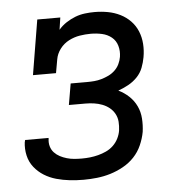

<svg xmlns="http://www.w3.org/2000/svg" viewBox="-45 -580 589 631"><g transform="rotate(-5 250.0 -265.0)"><path d="M206 8Q183 8 160.5 5.5Q138 3 116.5 -3Q95 -9 76.5 -20.5Q58 -32 44.5 -49Q31 -66 26 -88Q21 -110 24 -133Q25 -134 25 -136Q25 -138 26 -139H103Q103 -138 103 -137.5Q103 -137 103 -136Q101 -123 104.5 -111Q108 -99 116 -90.5Q124 -82 134.5 -76.5Q145 -71 157 -67.5Q169 -64 181.5 -63Q194 -62 206 -62Q220 -62 233.5 -63.5Q247 -65 260.5 -68.5Q274 -72 287 -78Q300 -84 310.5 -94Q321 -104 327.5 -117Q334 -130 336 -143Q338 -158 337 -172Q336 -186 329.5 -198Q323 -210 312.5 -218.5Q302 -227 289 -232Q276 -237 262 -239Q248 -241 234 -241H179L191 -311H245Q257 -311 269 -312Q281 -313 293 -316.5Q305 -320 316.5 -325.5Q328 -331 337.5 -340Q347 -349 352.5 -360.5Q358 -372 360 -384Q363 -403 358 -420.5Q353 -438 339.5 -449Q326 -460 308 -464Q290 -468 271 -468Q253 -468 234.5 -465Q216 -462 198.5 -453Q181 -444 169 -428Q157 -412 154 -394L146 -349H70L100 -530H176L170 -490Q181 -503 195.5 -512.5Q210 -522 225.5 -528Q241 -534 257.5 -536Q274 -538 289 -538Q312 -538 333.5 -534Q355 -530 374 -520.5Q393 -511 407.5 -496Q422 -481 430 -461.5Q438 -442 439.5 -420Q441 -398 437 -376Q434 -359 427.5 -342Q421 -325 408 -311.5Q395 -298 378.5 -289Q362 -280 345 -274Q364 -265 379.5 -250.5Q395 -236 404 -217Q413 -198 414.5 -176Q416 -154 413 -132Q409 -110 399.5 -88.5Q390 -67 374 -50Q358 -33 337 -21.5Q316 -10 294.5 -3.5Q273 3 250.5 5.5Q228 8 206 8Z"/></g></svg>

Font: Iosevka Slab Oblique
Style: Regular
Weight: 400
Italic angle: -9°
Monospace: yes
Designer: Belleve Invis
Foundry: Belleve Invis
Version: Version 11.1.1; ttfautohint (v1.8.3)